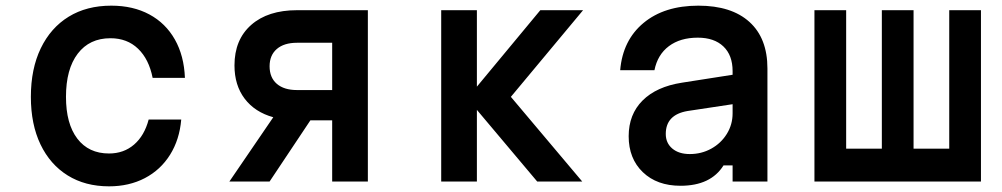

<svg xmlns="http://www.w3.org/2000/svg" viewBox="-20 -641 3540 678"><path d="M365 17Q281 17 219 -21.5Q157 -60 123 -131Q89 -202 89 -299Q89 -398 124 -470.5Q159 -543 222.5 -582Q286 -621 373 -621Q450 -621 507.5 -590Q565 -559 597.5 -501.5Q630 -444 633 -366H519Q506 -432 467.5 -469Q429 -506 370 -506Q296 -506 254.5 -451.5Q213 -397 213 -299Q213 -204 253 -151.5Q293 -99 365 -99Q417 -99 453.5 -130.5Q490 -162 505 -219H620Q614 -148 580.5 -94.5Q547 -41 491.5 -12Q436 17 365 17Z M790 0 945 -227Q880 -245 844 -292.5Q808 -340 808 -410Q808 -501 867 -553Q926 -605 1029 -605H1279V0H1153V-216H1076L932 0ZM1029 -323H1153V-490H1029Q983 -490 957.5 -468Q932 -446 932 -407Q932 -367 957.5 -345Q983 -323 1029 -323Z M1538 0V-605H1664V-335L1888 -605H2039L1784 -299L2036 0H1877L1664 -253V0Z M2535 -57Q2490 15 2383 15Q2300 15 2250 -33Q2200 -81 2200 -160Q2200 -237 2249 -286Q2298 -335 2388 -349L2567 -377V-390Q2567 -446 2534.5 -477Q2502 -508 2444 -508Q2382 -508 2342 -478Q2302 -448 2291 -393H2170Q2179 -499 2252.5 -560Q2326 -621 2446 -621Q2563 -621 2626.5 -563.5Q2690 -506 2690 -399V0H2567V-57ZM2331 -168Q2331 -136 2354 -116.5Q2377 -97 2416 -97Q2457 -97 2491.5 -116Q2526 -135 2546.5 -168Q2567 -201 2567 -241V-273L2408 -249Q2331 -236 2331 -168Z M2856 0V-605H2968V-116H3094V-605H3206V-116H3332V-605H3444V0Z"/></svg>

Font: Martian Mono Medium
Style: Regular
Weight: 500
Monospace: yes
Designer: Roman Shamin
Foundry: Evil Martians
Version: Version 1.000; ttfautohint (v1.8.4.7-5d5b)